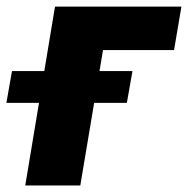

<svg xmlns="http://www.w3.org/2000/svg" viewBox="-82 -566 574 586"><path d="M471.7 -545.9 449.2 -413.1H232.4L163.1 0H-4.9L85.9 -545.9ZM-62.5 -252 -45.4 -349.1H322.3L305.2 -252Z"/></svg>

Font: Inter Tight ExtraBold
Style: Italic
Weight: 800
Italic angle: -9.39999°
Designer: Rasmus Andersson
Foundry: rsms
Version: Version 3.004